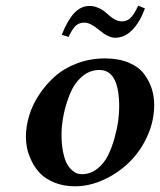

<svg xmlns="http://www.w3.org/2000/svg" viewBox="-20 -651 567 681"><path d="M271 -33.2Q300.3 -33.2 324.5 -52Q348.6 -70.8 362.5 -98.6Q376.5 -126.5 386 -160.6Q395.5 -194.8 399.2 -222.4Q402.8 -250 402.8 -272Q402.8 -402.8 333 -402.8Q298.3 -402.8 271.2 -379.6Q244.1 -356.4 229 -320.1Q213.9 -283.7 206.1 -245.8Q198.2 -208 198.2 -172.9Q198.2 -137.7 203.9 -111.1Q209.5 -84.5 217.3 -70.3Q225.1 -56.2 235.6 -47.1Q246.1 -38.1 254.4 -35.6Q262.7 -33.2 271 -33.2ZM71.8 -165Q71.8 -201.7 83.3 -240.2Q94.7 -278.8 118.7 -315.2Q142.6 -351.6 175.3 -380.4Q208 -409.2 253.9 -426.5Q299.8 -443.8 352.1 -443.8Q401.4 -443.8 437.3 -428.5Q473.1 -413.1 491.7 -387.7Q510.3 -362.3 518.6 -335.2Q526.9 -308.1 526.9 -278.8Q526.9 -221.2 502.2 -167.2Q477.5 -113.3 438 -75Q398.4 -36.6 347.7 -13.4Q296.9 9.8 246.1 9.8Q205.6 9.8 173.3 -3.4Q141.1 -16.6 122.6 -35.9Q104 -55.2 92 -80.1Q80.1 -105 75.9 -125.7Q71.8 -146.5 71.8 -165ZM412.1 -575.2Q429.2 -575.2 441.9 -586.4Q454.6 -597.7 470.2 -630.9L494.1 -621.1Q475.6 -571.3 448.7 -544.2Q421.9 -517.1 388.2 -517.1Q377.9 -517.1 366.7 -522Q355.5 -526.9 349.1 -531.2L330.1 -545.9Q299.8 -570.8 279.8 -570.8Q260.7 -570.8 248.5 -559.6Q236.3 -548.3 223.1 -520L199.2 -527.8Q219.2 -578.6 242.9 -604.2Q266.6 -629.9 297.9 -629.9Q311.5 -629.9 324.7 -624.8Q337.9 -619.6 345.5 -614.3Q353 -608.9 363.8 -599.1Q390.1 -575.2 412.1 -575.2Z"/></svg>

Font: Linux Libertine G
Style: Bold Italic
Weight: 700
Italic angle: -11.5°
Designer: Philipp H. Poll
Foundry: Philipp H. Poll
Version: Version 4.1.0